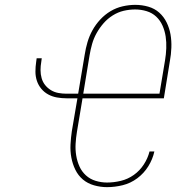

<svg xmlns="http://www.w3.org/2000/svg" viewBox="-20 -763 790 791"><path d="M421 8Q394 8 367.5 0.5Q341 -7 321.5 -23.5Q302 -40 290.5 -63.5Q279 -87 274 -113.5Q269 -140 270.5 -168Q272 -196 276 -223L299 -358H254Q234 -358 214.5 -361.5Q195 -365 178.5 -374Q162 -383 150 -397.5Q138 -412 132 -430Q126 -448 126 -468Q126 -488 129 -508L131 -523H152L150 -508Q147 -491 147 -474Q147 -457 151.5 -441Q156 -425 166 -412.5Q176 -400 190 -391.5Q204 -383 220.5 -380Q237 -377 254 -377H302L329 -538Q333 -564 340.5 -589.5Q348 -615 361 -638.5Q374 -662 393 -682.5Q412 -703 435.5 -717Q459 -731 485.5 -737Q512 -743 537 -743Q565 -743 591 -735.5Q617 -728 636 -711Q655 -694 666.5 -670.5Q678 -647 682.5 -621Q687 -595 686 -567Q685 -539 680 -512L655 -358H320L297 -220Q293 -196 291.5 -171Q290 -146 294 -122Q298 -98 307.5 -77Q317 -56 334 -40.5Q351 -25 374 -18Q397 -11 421 -11Q449 -11 478 -18Q507 -25 531.5 -42.5Q556 -60 572.5 -85.5Q589 -111 596 -139H616Q609 -107 591 -78Q573 -49 545.5 -28.5Q518 -8 485.5 0Q453 8 421 8ZM637 -377 660 -515Q664 -539 665 -564Q666 -589 662.5 -612.5Q659 -636 649.5 -657.5Q640 -679 623.5 -694.5Q607 -710 584 -717Q561 -724 537 -724Q513 -724 489.5 -718.5Q466 -713 444.5 -699.5Q423 -686 406.5 -667Q390 -648 378 -626.5Q366 -605 359.5 -582Q353 -559 349 -535L323 -377Z"/></svg>

Font: Iosevka Etoile Thin Oblique
Style: Regular
Weight: 100
Italic angle: -9°
Designer: Belleve Invis
Foundry: Belleve Invis
Version: Version 15.5.2; ttfautohint (v1.8.4)